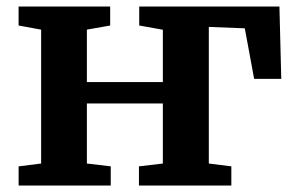

<svg xmlns="http://www.w3.org/2000/svg" viewBox="-20 -576 918 596"><path d="M37.8 0V-59.6L107.7 -68.4V-484L37.7 -496.8V-555.7H322V-496.8L249.7 -484V-321.2H485.5V-483.7L412.2 -496.8V-555.7H847.4L853.1 -331.2H768.9L739.9 -488.1L628.2 -492.4V-68.4L698.1 -59.6V0H411.3V-59.6L485.5 -68.4V-254.8H249.7V-68.4L323.8 -59.6V0Z"/></svg>

Font: Merriweather 7pt Light
Style: Regular
Weight: 300
Designer: Eben Sorkin
Foundry: Eben Sorkin
Version: Version 2.200;gftools[0.9.31]